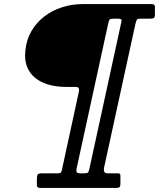

<svg xmlns="http://www.w3.org/2000/svg" viewBox="-20 -770 778 940"><path d="M417.5 57Q414 72 410 75.2Q406 78.5 390 78.5H372Q358 78.5 355.2 71.8Q352.5 65 355.5 53L510 -656Q513 -670 516.8 -674.2Q520.5 -678.5 534.5 -678.5H556.5Q567.5 -678.5 572.2 -676.2Q577 -674 574.5 -664ZM104 -519Q99.5 -476.5 112.2 -443.8Q125 -411 151.8 -389Q178.5 -367 217.2 -355.8Q256 -344.5 304 -344.5H347Q359.5 -344.5 363.5 -341.2Q367.5 -338 367 -325L283 62Q280.5 73.5 276.8 76Q273 78.5 261 78.5H187.5Q169 78.5 164.8 84Q160.5 89.5 160.5 108V135Q160.5 146 166.5 148Q172.5 150 182 150H548.5Q561 150 565.2 146Q569.5 142 569.5 129.5V92Q569.5 82 565.8 80.2Q562 78.5 552 78.5H508Q494 78.5 490.5 71Q487 63.5 489.5 51L643 -653Q647 -668.5 650 -673.5Q653 -678.5 668.5 -678.5H713.5Q728 -678.5 733.2 -681.8Q738.5 -685 738.5 -699V-733Q738.5 -744.5 734.2 -747.2Q730 -750 719.5 -750H385Q332.5 -750 284 -734.5Q235.5 -719 196.8 -689.2Q158 -659.5 133.2 -616.5Q108.5 -573.5 104 -519Z"/></svg>

Font: Besley SemiBold
Style: Italic
Weight: 600
Italic angle: -13°
Designer: Owen Earl
Foundry: indestructible type*
Version: Version 2.001